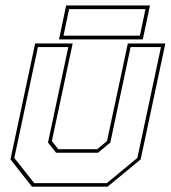

<svg xmlns="http://www.w3.org/2000/svg" viewBox="-20 -704 644 724"><path d="M100.5 0 19.5 -103 112.5 -540H254L175.5 -172L199.5 -141.5H346.5L383.5 -172L462 -540H603.5L510.5 -103L385.5 0ZM109 -13.5H383L498 -108.5L587 -526.5H472.5L396 -166.5L349.5 -128H191.5L161 -166.5L237.5 -526.5H123L34 -108.5ZM202.5 -555.5 229.5 -683.5H545.5L518.5 -555.5ZM219.5 -569.5H507.5L528.5 -669.5H240.5Z"/></svg>

Font: Tourney Thin
Style: Italic
Weight: 100
Italic angle: -12°
Designer: Tyler Finck
Foundry: Etcetera Type Co
Version: Version 1.015